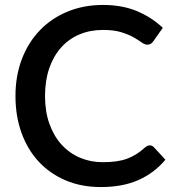

<svg xmlns="http://www.w3.org/2000/svg" viewBox="-20 -748 704 776"><path d="M585.5 -160.5Q595 -160.5 602 -153L648.5 -102.5Q604.5 -49.5 540.5 -20.8Q476.5 8 387.5 8Q308.5 8 244.8 -19.2Q181 -46.5 136 -95.2Q91 -144 66.8 -211.5Q42.5 -279 42.5 -360Q42.5 -441 68.2 -508.8Q94 -576.5 140.8 -625.2Q187.5 -674 252.8 -701Q318 -728 396.5 -728Q474.5 -728 534.2 -702.8Q594 -677.5 638 -635.5L599.5 -581Q595.5 -575.5 590 -571.5Q584.5 -567.5 575 -567.5Q565 -567.5 552.2 -576.8Q539.5 -586 519.8 -597.2Q500 -608.5 470.2 -617.8Q440.5 -627 396 -627Q344.5 -627 301.5 -609Q258.5 -591 227.5 -556.5Q196.5 -522 179.2 -472.5Q162 -423 162 -360Q162 -296.5 180 -246.8Q198 -197 229.5 -162.8Q261 -128.5 303.5 -110.5Q346 -92.5 395 -92.5Q425 -92.5 448.8 -95.8Q472.5 -99 492.5 -106.2Q512.5 -113.5 530.2 -124.5Q548 -135.5 565.5 -151.5Q575.5 -160.5 585.5 -160.5Z"/></svg>

Font: Lato SemiBold
Style: Regular
Weight: 600
Designer: Lukasz Dziedzic with Adam Twardoch and Botio Nikoltchev
Foundry: tyPoland Lukasz Dziedzic
Version: Version 2.015; 2015-08-06; http://www.latofonts.com/